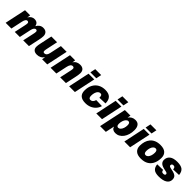

<svg xmlns="http://www.w3.org/2000/svg" viewBox="468 -2581 4583 4583"><g transform="rotate(45 2759.5 -290.0)"><path d="M-1 0 114 -540H288L274 -457Q333 -552 424 -552Q484 -552 516 -523.5Q548 -495 556 -443Q616 -552 721 -552Q792 -552 828 -514.5Q864 -477 864 -412Q864 -385 858 -344Q852 -303 844 -270L786 0H592L652 -278Q657 -300 660.5 -320Q664 -340 664 -360Q664 -403 622 -403Q593 -403 572 -373.5Q551 -344 540 -290L478 0H307L369 -290Q373 -308 375.5 -326.5Q378 -345 378 -358Q378 -403 333 -403Q305 -403 285.5 -373.5Q266 -344 255 -290L193 0Z M1062 12Q992 12 956.5 -22Q921 -56 921 -114Q921 -146 925.5 -173.5Q930 -201 936 -229L1002 -540H1196L1135 -253Q1132 -238 1128.5 -218Q1125 -198 1125 -179Q1125 -137 1168 -137Q1203 -137 1226.5 -162.5Q1250 -188 1262 -246L1325 -540H1519L1404 0H1230L1245 -86Q1183 12 1062 12Z M1517 0 1632 -540H1806L1793 -458Q1826 -510 1871 -531Q1916 -552 1967 -552Q2037 -552 2074.5 -516Q2112 -480 2112 -412Q2112 -379 2105 -339Q2098 -299 2092 -270L2034 0H1840L1900 -278Q1905 -298 1908.5 -319Q1912 -340 1912 -358Q1912 -403 1864 -403Q1829 -403 1806 -371Q1783 -339 1771 -280L1711 0Z M2143 0 2257 -540H2451L2337 0ZM2266 -594 2294 -730H2494L2466 -594Z M2700 12Q2472 12 2472 -190Q2472 -304 2516 -385Q2560 -466 2637.5 -509Q2715 -552 2816 -552Q2933 -552 2989.5 -495Q3046 -438 3046 -325L2847 -317Q2847 -368 2834 -390Q2821 -412 2786 -412Q2753 -412 2727 -386.5Q2701 -361 2686 -316Q2671 -271 2671 -212Q2671 -127 2730 -127Q2766 -127 2792 -150.5Q2818 -174 2833 -225L3031 -219Q3010 -148 2962.5 -96Q2915 -44 2848 -16Q2781 12 2700 12Z M3059 0 3173 -540H3367L3253 0ZM3182 -594 3210 -730H3410L3382 -594Z M3337 150 3484 -540H3673L3657 -459Q3688 -503 3731.5 -527.5Q3775 -552 3833 -552Q3912 -552 3949.5 -502Q3987 -452 3987 -362Q3987 -282 3966.5 -214Q3946 -146 3908.5 -95Q3871 -44 3820.5 -16Q3770 12 3711 12Q3606 12 3580 -78L3531 150ZM3671 -127Q3703 -127 3729.5 -154.5Q3756 -182 3772 -228Q3788 -274 3788 -328Q3788 -368 3775 -390.5Q3762 -413 3733 -413Q3699 -413 3672 -383.5Q3645 -354 3629.5 -306.5Q3614 -259 3614 -206Q3614 -127 3671 -127Z M4007 0 4121 -540H4315L4201 0ZM4130 -594 4158 -730H4358L4330 -594Z M4570 12Q4455 12 4396 -40.5Q4337 -93 4337 -190Q4337 -265 4356.5 -330.5Q4376 -396 4417.5 -446Q4459 -496 4523.5 -524Q4588 -552 4678 -552Q4794 -552 4852.5 -499.5Q4911 -447 4911 -349Q4911 -249 4876 -167Q4841 -85 4765.5 -36.5Q4690 12 4570 12ZM4596 -127Q4630 -127 4656 -154Q4682 -181 4697 -226.5Q4712 -272 4712 -327Q4712 -413 4652 -413Q4618 -413 4591.5 -385.5Q4565 -358 4550.5 -312.5Q4536 -267 4536 -212Q4536 -127 4596 -127Z M5174 12Q5057 12 5005.5 -33.5Q4954 -79 4946 -170L5140 -175Q5145 -143 5158 -127.5Q5171 -112 5201 -112Q5264 -112 5264 -150Q5264 -171 5247 -182Q5230 -193 5178 -202Q5072 -221 5028 -259Q4984 -297 4984 -358Q4984 -448 5049.5 -500Q5115 -552 5245 -552Q5369 -552 5427 -507Q5485 -462 5495 -358L5301 -352Q5298 -393 5283.5 -410.5Q5269 -428 5237 -428Q5212 -428 5197.5 -415Q5183 -402 5183 -378Q5183 -358 5202 -346.5Q5221 -335 5269 -326Q5342 -313 5384.5 -294Q5427 -275 5445 -245.5Q5463 -216 5463 -170Q5463 -82 5388.5 -35Q5314 12 5174 12Z"/></g></svg>

Font: Geist Black
Style: Italic
Weight: 900
Italic angle: -12°
Designer: Basement.studio, Andrés Briganti, Mateo Zaragoza
Foundry: Basement.studio, Vercel, Andrés Briganti, Guido Ferreyra, Mateo Zaragoza
Version: Version 1.500; ttfautohint (v1.8.4.7-5d5b)